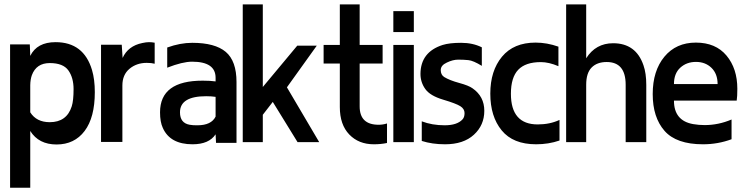

<svg xmlns="http://www.w3.org/2000/svg" viewBox="-20 -647 3380 874"><path d="M117.7 -392.6Q148.4 -455.1 232.9 -455.1Q361.3 -455.1 398.9 -328.1Q411.6 -285.2 411.6 -227.5Q411.6 -112.3 365.2 -50.8Q318.8 10.7 237.5 10.7Q156.2 10.7 117.7 -50.8V207.5H25.9V-444.8H115.7ZM117.7 -135.7Q146 -90.8 206.5 -90.8Q283.7 -90.8 306.6 -163.1Q314.9 -189.5 314.9 -241.2Q314.9 -293 291.3 -326.4Q267.6 -359.9 206.5 -359.9Q145.5 -359.9 125 -304.7Q118.2 -285.6 117.7 -259.3Z M627.9 -451.2Q645.5 -455.1 658.2 -455.1Q670.9 -455.1 684.1 -452.6V-356.9Q669.4 -360.8 647.9 -360.8Q601.6 -360.8 569.3 -333.7Q537.1 -306.6 537.1 -257.8V-1H439.9V-443.4H534.2L538.1 -383.3Q563 -438 627.9 -451.2Z M741.2 -430.7Q800.3 -452.1 855 -452.1Q958.5 -452.1 1007.6 -410.9Q1056.6 -369.6 1056.6 -273.4V3.4H963.4L961.4 -35.6Q931.6 9.8 856.4 9.8Q754.4 9.8 721.2 -64.5Q708.5 -91.8 708.5 -135.7Q708.5 -280.3 903.3 -279.8Q937.5 -279.8 961.4 -276.4V-293Q961.4 -366.2 854.5 -366.2Q811 -366.2 741.2 -338.9ZM918.5 -209Q799.3 -209 799.3 -135.7Q799.3 -86.9 843.3 -79.1Q858.4 -76.2 878.9 -76.7Q941.9 -76.7 961.4 -116.2V-206.1Q942.9 -209 918.5 -209Z M1433.1 0H1334.5L1221.7 -183.1L1176.3 -124.5V0H1085V-627H1176.3V-251L1333 -439H1421.9L1286.1 -249.5Z M1703.6 -79.1Q1723.1 -79.1 1741.7 -85V3.9Q1713.9 9.8 1681.6 9.8Q1612.8 9.8 1569.8 -34.9Q1526.9 -79.6 1526.9 -159.7V-357.9H1453.1V-442.4H1526.9V-627H1617.2V-442.4H1721.7V-357.9H1617.2V-162.6Q1617.2 -79.1 1703.6 -79.1Z M1863.8 -501H1770.5V-596.2H1863.8ZM1863.8 0H1770.5V-442.4H1863.8Z M1894 -310.5Q1894.5 -410.2 1995.1 -442.4Q2026.4 -452.1 2079.3 -452.1Q2132.3 -452.1 2173.3 -431.6V-347.2Q2134.3 -371.1 2112.3 -373.3Q2090.3 -375.5 2065.9 -375.5Q2041.5 -375.5 2014.2 -362.3Q1986.3 -349.6 1986.3 -328.1Q1986.3 -306.6 2002 -296.4Q2026.9 -281.2 2070.1 -269.5Q2113.3 -257.8 2130.9 -245.1Q2184.6 -208 2184.6 -142.6Q2184.6 -77.1 2137.2 -33.7Q2089.8 9.8 2005.9 9.8Q1947.3 9.8 1899.9 -5.4V-94.7Q1946.8 -76.7 2003.9 -76.7Q2061 -76.7 2085.4 -103.5Q2094.7 -113.3 2094.7 -132.3Q2094.7 -151.4 2075.4 -163.6Q2056.2 -175.8 1997.1 -193.4Q1938 -210.9 1916 -241.7Q1894 -272.5 1894 -310.5Z M2427.7 -80.6Q2482.9 -80.6 2526.9 -101.1V-7.3Q2477.1 9.8 2420.4 9.8Q2315.4 9.8 2263.7 -53.5Q2211.9 -116.7 2211.9 -220.7Q2211.9 -324.7 2265.1 -388.9Q2318.4 -453.1 2418 -453.1Q2469.7 -453.1 2522 -434.6V-345.7Q2478.5 -364.3 2441.9 -364.3Q2372.1 -364.3 2338.9 -329.3Q2305.7 -294.4 2305.7 -220.2Q2305.7 -80.6 2427.7 -80.6Z M2648.4 -381.8Q2691.9 -450.2 2771 -450.2Q2875 -450.2 2909.2 -349.6Q2921.9 -313.5 2921.9 -260.3V0H2828.1V-261.2Q2828.1 -364.7 2741.7 -364.7Q2697.8 -364.7 2673.1 -339.6Q2648.4 -314.5 2648.4 -261.2V0H2557.1V-627H2648.4Z M3310.1 -13.2Q3248 9.8 3180.2 9.8Q3058.6 9.8 3004.9 -51.5Q2951.2 -112.8 2951.2 -218.8Q2951.2 -324.7 3004.4 -388.9Q3057.6 -453.1 3147.7 -453.1Q3237.8 -453.1 3287.1 -394Q3336.4 -335 3336.4 -242.7Q3336.4 -207.5 3333.5 -189H3047.9Q3047.9 -97.2 3135.7 -82Q3161.1 -77.6 3187.5 -77.6Q3250.5 -77.6 3310.1 -103ZM3246.6 -264.2Q3246.6 -311 3218.8 -338.1Q3190.9 -365.2 3148.2 -365.2Q3105.5 -365.2 3076.7 -338.9Q3047.9 -312.5 3047.9 -264.2Z"/></svg>

Font: Keraleeyam
Style: Regular
Weight: 400
Designer: Hussain K. H.
Foundry: Swathanthra Malayalam Computing(SMC) http://smc.org.in
Version: Version 3.0.0+20221109